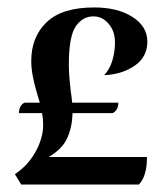

<svg xmlns="http://www.w3.org/2000/svg" viewBox="-20 -496 438 516"><path d="M111 -74H375Q375 -22 353 0H37L20 -28Q55 -51 75.5 -88Q96 -125 96 -161Q96 -177 93 -192H31Q31 -213 46 -220H87Q84 -229 77.5 -252Q71 -275 67.5 -294.5Q64 -314 64 -332Q64 -397 105.5 -436.5Q147 -476 233 -476Q296 -476 336 -450.5Q376 -425 376 -384Q376 -343 342 -319.5Q308 -296 260 -294Q275 -310 282 -333.5Q289 -357 289 -382Q289 -412 272 -432Q255 -452 231 -452Q202 -452 183.5 -425Q165 -398 165 -322Q165 -304 167 -282Q169 -260 170 -252Q172 -240 174 -220H298Q298 -200 283 -192H175Q174 -155 161 -125.5Q148 -96 111 -74Z"/></svg>

Font: Katibeh
Style: Regular
Weight: 400
Designer: Arabic design by Kourosh Beigpour, Latin design by Eduardo Tunni, engineering by Lasse Fister
Version: Version 1.000